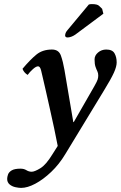

<svg xmlns="http://www.w3.org/2000/svg" viewBox="-20 -686 590 938"><path d="M295 -344 338 -90 340 -89 441 -265Q454 -288 457 -297.5Q460 -307 460 -317Q460 -329 455.5 -338Q451 -347 446.5 -360Q442 -373 442 -396Q442 -415 459 -429.5Q476 -444 499 -444Q529 -444 539.5 -425.5Q550 -407 550 -381Q550 -361 536.5 -331Q523 -301 488 -244L299 67Q269 117 230 154Q191 191 152.5 211.5Q114 232 83 232Q72 232 55.5 228.5Q39 225 27 215Q15 205 15 188Q15 179 19 167Q23 155 37 146.5Q51 138 80 138Q97 138 109 145.5Q121 153 135 153Q149 153 177 136Q205 119 236 68L262 27Q255 -11 244.5 -59.5Q234 -108 223 -157.5Q212 -207 202.5 -248.5Q193 -290 187 -315.5Q181 -341 181 -341Q176 -362 166 -362Q156 -362 140.5 -348Q125 -334 115 -320Q96 -332 90 -350Q128 -395 158 -419.5Q188 -444 234 -444Q267 -444 277.5 -414.5Q288 -385 295 -344ZM414 -664Q420 -666 429 -666Q456 -666 464.5 -657Q473 -648 479 -643L485 -619L348 -517Q338 -510 328 -506.5Q318 -503 310 -503Q298 -503 298 -514Q298 -516 300 -523Q302 -530 309 -538Z"/></svg>

Font: Libertinus Serif SemiBold
Style: Italic
Weight: 600
Italic angle: -11.5°
Designer: Philipp H. Poll, Khaled Hosny
Foundry: Caleb Maclennan
Version: Version 7.051;RELEASE